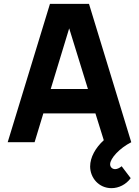

<svg xmlns="http://www.w3.org/2000/svg" viewBox="-20 -740 723 999"><path d="M20 0H160L205.5 -150H476.5L520 -10.5C476.5 29 449 79 449 126C449 185 494 239 560 239C598 239 636 220 660 187L613 125C601 135 589 140 579 140C564 140 553 129 553 115C553 84 602 31 663 0L443 -720H240ZM244 -277 340 -592.5 437.5 -277Z"/></svg>

Font: Eudonet ExtraBold
Style: Regular
Weight: 800
Designer: Mikhail Sharanda
Foundry: Mikhail Sharanda
Version: Version 4.503;Glyphs 3.1.2 (3151)